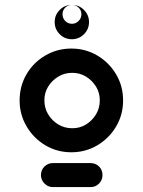

<svg xmlns="http://www.w3.org/2000/svg" viewBox="-20 -763 582 783"><path d="M273 -603Q244 -603 223.5 -623.5Q203 -644 203 -673Q203 -702 223.5 -722.5Q244 -743 273 -743Q302 -743 322.5 -722.5Q343 -702 343 -673Q343 -644 322.5 -623.5Q302 -603 273 -603ZM274 -666Q289 -666 300.5 -677.5Q312 -689 312 -705Q312 -721 300.5 -732Q289 -743 274 -743Q257 -743 246 -732Q235 -721 235 -705Q235 -689 246 -677.5Q257 -666 274 -666ZM271 -142Q213 -142 165 -170.5Q117 -199 88.5 -247.5Q60 -296 60 -353Q60 -412 88 -460Q116 -508 164.5 -536.5Q213 -565 271 -565Q329 -565 377 -536.5Q425 -508 453.5 -460Q482 -412 482 -353Q482 -295 453.5 -247Q425 -199 377 -170.5Q329 -142 271 -142ZM275 -240Q306 -240 331 -255.5Q356 -271 371.5 -296.5Q387 -322 387 -354Q387 -385 371.5 -410Q356 -435 331 -450.5Q306 -466 274 -466Q243 -466 217.5 -450.5Q192 -435 176.5 -410Q161 -385 161 -354Q161 -322 176.5 -296.5Q192 -271 217.5 -255.5Q243 -240 275 -240ZM196 0Q176 0 161.5 -14.5Q147 -29 147 -49Q147 -70 161.5 -84Q176 -98 196 -98H349Q370 -98 384 -84Q398 -70 398 -49Q398 -29 384 -14.5Q370 0 349 0Z"/></svg>

Font: Mada ExtraBold
Style: Regular
Weight: 800
Designer: Khaled Hosny
Version: Version 1.5